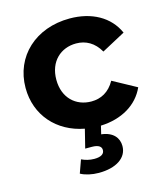

<svg xmlns="http://www.w3.org/2000/svg" viewBox="-115 -634 821 953"><g transform="rotate(-15 295.5 -157.0)"><path d="M331 -120C252 -120 190 -175 190 -269C190 -363 252 -418 331 -418C380 -418 423 -395 452 -344L573 -409C534 -497 445 -546 332 -546C157 -546 32 -431 32 -269C32 -129 125 -24 264 2L240 98H274C309 98 323 110 323 127C323 146 308 159 271 159C247 159 225 153 206 144L182 211C205 224 240 232 275 232C364 232 422 194 422 133C422 92 396 57 335 50L345 8C452 4 536 -45 573 -128L452 -194C423 -142 380 -120 331 -120Z"/></g></svg>

Font: Talent SemiBold
Style: Bold
Weight: 700
Designer: Mike Powis
Version: Version 1.001;hotconv 1.0.109;makeotfexe 2.5.65596